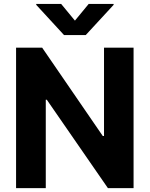

<svg xmlns="http://www.w3.org/2000/svg" viewBox="-20 -974 775 994"><path d="M63.2 0H217V-457.7H222.3L538.7 0H671.5V-727.3H518.5V-269.9H512.1L198.2 -727.3H63.2ZM167.6 -953.8V-948.9L311.4 -792.6H424L568.2 -948.9V-953.8H439.3L367.9 -867.2L296.5 -953.8Z"/></svg>

Font: Inter-Hewn
Style: Bold
Weight: 700
Designer: Rasmus Andersson
Foundry: rsms
Version: Version 3.012;git-f93a4a705